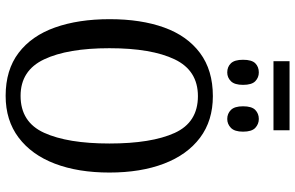

<svg xmlns="http://www.w3.org/2000/svg" viewBox="-203 -834 1047 681"><g transform="rotate(90 320.5 -493.5)"><path d="M197 -940V-997H442V-940ZM237 -776Q217 -776 204.5 -789Q192 -802 192 -832Q192 -863 204.5 -875.5Q217 -888 237 -888Q255 -888 268 -875.5Q281 -863 281 -832Q281 -802 268 -789Q255 -776 237 -776ZM402 -776Q383 -776 370 -789Q357 -802 357 -832Q357 -863 370 -875.5Q383 -888 402 -888Q420 -888 433.5 -875.5Q447 -863 447 -832Q447 -802 433.5 -789Q420 -776 402 -776ZM320 10Q228 10 167.5 -36Q107 -82 77.5 -165Q48 -248 48 -359Q48 -470 77.5 -552Q107 -634 168 -679.5Q229 -725 321 -725Q408 -725 468.5 -679.5Q529 -634 560.5 -551.5Q592 -469 592 -358Q592 -247 560.5 -164.5Q529 -82 468 -36Q407 10 320 10ZM320 -43Q413 -43 451 -126.5Q489 -210 489 -358Q489 -507 451.5 -589.5Q414 -672 321 -672Q230 -672 190.5 -589.5Q151 -507 151 -358Q151 -210 190.5 -126.5Q230 -43 320 -43Z"/></g></svg>

Font: Noto Serif Condensed
Style: Regular
Weight: 400
Width: 3
Designer: Monotype Design Team
Foundry: Monotype Imaging Inc.
Version: Version 2.013; ttfautohint (v1.8.4.7-5d5b)